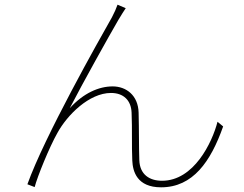

<svg xmlns="http://www.w3.org/2000/svg" viewBox="-20 -777 1040 820"><path d="M517 -742 482 -757C476 -740 469 -724 458 -703C403 -606 170 -194 97 10L128 22C140 -24 191 -149 225 -209C267 -286 361 -380 454 -380C508 -380 540 -348 542 -296C545 -227 542 -154 545 -91C547 -45 565 23 668 23C804 23 880 -87 933 -237L909 -257C886 -168 808 -5 672 -5C618 -5 577 -32 575 -93C573 -149 574 -222 572 -296C570 -370 519 -408 461 -408C403 -408 337 -380 278 -315C332 -420 446 -624 485 -691C497 -712 510 -731 517 -742Z"/></svg>

Font: Harano Aji Gothic K1 ExtraLight
Style: Regular
Weight: 250
Foundry: Masamichi Hosoda
Version: HaranoAjiGothicK1-ExtraLight version 20230610;ttx 4.39.4